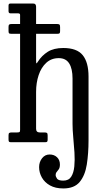

<svg xmlns="http://www.w3.org/2000/svg" viewBox="-20 -800 596 1080"><path d="M46 -665H93V-716.5Q93 -725 81 -725H38.5Q28 -725 28 -737.5V-768.5Q28 -780 37.5 -780H167.5Q176 -780 179.5 -774.8Q183 -769.5 183 -762.5V-665H300.5Q310.5 -665 314.2 -662Q318 -659 318 -648V-625Q318 -616 315.2 -613Q312.5 -610 304 -610H183V-461.5Q183 -442 185.5 -443.5Q188 -445 193 -453Q215 -487.5 248.8 -508.8Q282.5 -530 336 -530Q412.5 -530 445.2 -489.8Q478 -449.5 478 -369V-11Q478 64 468.2 125.5Q458.5 187 428.2 223.5Q398 260 336 260Q291.5 260 261.2 243Q231 226 215.5 198.5Q200 171 200 140Q200 111.5 216.5 90.2Q233 69 259 69Q284.5 69 300.8 84.5Q317 100 317 125Q317 142.5 311 151.5Q305 160.5 299 167.2Q293 174 293 184Q293 193.5 300.8 204.8Q308.5 216 336 216Q366.5 216 380.5 194Q394.5 172 398 136.2Q401.5 100.5 398.8 57.8Q396 15 392 -27.5Q388 -70 388 -104V-358Q388 -413.5 369.2 -443.2Q350.5 -473 310.5 -473Q269 -473 240.5 -447Q212 -421 197.5 -377.8Q183 -334.5 183 -283V-75.5Q183 -55 204 -55H230.5Q240.5 -55 244.2 -52Q248 -49 248 -38V-15Q248 -6 245.2 -3Q242.5 0 234 0H42Q33 0 30.5 -3.2Q28 -6.5 28 -16V-39Q28 -49.5 32.2 -52.2Q36.5 -55 46 -55H76Q86 -55 89.5 -57.2Q93 -59.5 93 -69V-610H42Q33 -610 30.5 -613.2Q28 -616.5 28 -626V-649Q28 -659.5 32.2 -662.2Q36.5 -665 46 -665Z"/></svg>

Font: Besley* Narrow
Style: Regular
Weight: 400
Width: 4
Designer: Owen Earl
Foundry: indestructible type*
Version: Version 3.000; ttfautohint (v1.8.3)